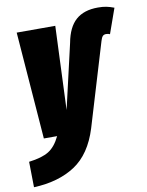

<svg xmlns="http://www.w3.org/2000/svg" viewBox="-117 -650 722 941"><g transform="rotate(-10 244.5 -179.5)"><path d="M-27 100Q38 92 72 71Q106 50 130 0H64L23 -534H215L198 -118L272 -439Q286 -515 326 -550.5Q366 -586 436 -586Q460 -586 477.5 -582.5Q495 -579 516 -571L472 -447Q464 -451 453 -451Q442 -451 436 -444.5Q430 -438 425 -421L301 -9Q263 114 180.5 168Q98 222 -25 227Z"/></g></svg>

Font: Fira Sans Extra Condensed Black
Style: Italic
Weight: 900
Width: 3
Italic angle: -8°
Designer: Carrois Corporate & Edenspiekermann AG
Foundry: Carrois Corporate GbR & Edenspiekermann AG
Version: Version 4.203